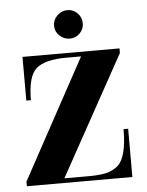

<svg xmlns="http://www.w3.org/2000/svg" viewBox="-53 -788 635 832"><g transform="rotate(-5 264.5 -372.5)"><path d="M469 -210H489V0H30V-20L313 -540H249Q156 -540 118 -507Q80 -474 80 -370H60V-560H482V-540L195 -20H300Q347 -20 376 -26.5Q405 -33 428 -52Q469 -88 469 -210ZM333 -682.5Q333 -657 315 -639Q297 -621 271.5 -621Q246 -621 227 -639Q208 -657 208 -682.5Q208 -708 227 -726.5Q246 -745 271.5 -745Q297 -745 315 -726.5Q333 -708 333 -682.5Z"/></g></svg>

Font: Rozha One
Style: Regular
Weight: 400
Designer: Tim Donaldson, Indian Type Foundry
Foundry: Indian Type Foundry
Version: Version 1.300;PS 1.0;hotconv 1.0.78;makeotf.lib2.5.61930; tt